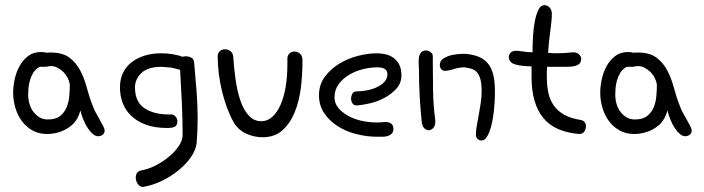

<svg xmlns="http://www.w3.org/2000/svg" viewBox="-20 -523 2741 748"><path d="M160.2 -262.7H134.8Q118.2 -253.9 109.4 -239.3Q100.6 -224.6 96.2 -208.5Q91.8 -192.4 90.8 -177.7Q89.8 -163.1 89.8 -154.3Q89.8 -134.8 95.2 -117.2Q100.6 -99.6 110.8 -86.4Q121.1 -73.2 134.8 -65.4Q148.4 -57.6 166 -57.6Q197.3 -57.6 214.4 -71.3Q231.4 -85 239.7 -105.5Q248 -126 250 -149.9Q252 -173.8 252 -194.3Q250 -207 243.2 -220.2Q236.3 -233.4 226.1 -243.2Q215.8 -252.9 203.6 -259.3Q191.4 -265.6 178.7 -265.6Q168.9 -265.6 160.2 -262.7ZM293 -92.8Q282.2 -47.9 245.1 -24.4Q208 -1 163.1 -1Q130.9 -1 106 -15.1Q81.1 -29.3 64.5 -52.2Q47.9 -75.2 39.6 -104Q31.2 -132.8 31.2 -162.1Q31.2 -185.5 37.1 -213.4Q43 -241.2 55.7 -264.6Q68.4 -288.1 88.9 -304.2Q109.4 -320.3 138.7 -320.3Q154.3 -320.3 160.2 -317.4Q165 -318.4 168.9 -318.4Q172.9 -318.4 177.7 -318.4Q223.6 -318.4 250 -298.8Q276.4 -279.3 292.5 -248.5Q308.6 -217.8 318.4 -180.7Q328.1 -143.6 341.8 -109.4Q345.7 -97.7 353.5 -83.5Q361.3 -69.3 369.1 -55.7Q377 -42 382.3 -31.2Q387.7 -20.5 387.7 -14.6Q387.7 -3.9 379.9 2Q372.1 7.8 362.3 7.8Q352.5 7.8 342.3 -0.5Q332 -8.8 322.8 -22.5Q313.5 -36.1 305.7 -54.7Q297.9 -73.2 293 -92.8Z M746.1 34.2Q743.2 61.5 723.6 89.4Q704.1 117.2 675.3 140.6Q646.5 164.1 611.3 181.2Q576.2 198.2 543 204.1Q541 205.1 537.1 205.1Q524.4 205.1 516.6 193.4Q508.8 181.6 508.8 168Q508.8 159.2 513.2 151.9Q517.6 144.5 527.3 141.6Q556.6 136.7 585.4 122.1Q614.3 107.4 637.7 87.9Q661.1 68.4 675.8 46.9Q690.4 25.4 691.4 6.8Q691.4 -58.6 688.5 -122.6Q685.5 -186.5 681.6 -251Q671.9 -253.9 663.1 -255.9Q654.3 -257.8 645.5 -259.8L609.4 -262.7Q556.6 -262.7 531.2 -238.8Q505.9 -214.8 505.9 -182.6Q505.9 -126 542.5 -101.6Q579.1 -77.1 637.7 -77.1H648.4Q656.2 -77.1 663.6 -69.3Q670.9 -61.5 670.9 -50.8Q670.9 -36.1 662.6 -30.3Q654.3 -24.4 631.8 -24.4Q582 -24.4 547.4 -37.6Q512.7 -50.8 490.2 -72.8Q467.8 -94.7 457.5 -123Q447.3 -151.4 447.3 -182.6Q447.3 -214.8 459.5 -239.7Q471.7 -264.6 493.7 -281.2Q515.6 -297.9 544.4 -306.6Q573.2 -315.4 607.4 -315.4Q631.8 -315.4 654.3 -311.5Q676.8 -307.6 691.4 -301.8Q697.3 -303.7 703.1 -303.7Q714.8 -303.7 724.6 -298.8Q734.4 -293.9 736.3 -280.3Q741.2 -223.6 745.6 -169.4Q750 -115.2 750 -62.5Q750 -38.1 749 -14.2Q748 9.8 746.1 34.2Z M1158.2 -292V-276.4Q1158.2 -230.5 1151.9 -179.7Q1145.5 -128.9 1128.4 -86.4Q1111.3 -43.9 1081.1 -16.1Q1050.8 11.7 1002.9 11.7Q968.8 11.7 937 -3.4Q905.3 -18.6 888.7 -49.8Q876 -72.3 864.7 -102.5Q853.5 -132.8 845.2 -166.5Q836.9 -200.2 832.5 -235.4Q828.1 -270.5 828.1 -303.7Q828.1 -316.4 836.4 -323.7Q844.7 -331.1 856.4 -331.1Q868.2 -331.1 877.9 -323.7Q887.7 -316.4 888.7 -301.8Q891.6 -256.8 897.9 -211.9Q904.3 -167 916.5 -131.3Q928.7 -95.7 948.7 -73.2Q968.8 -50.8 998 -50.8Q1022.5 -50.8 1041 -67.9Q1059.6 -85 1072.8 -114.3Q1085.9 -143.6 1092.8 -184.1Q1099.6 -224.6 1099.6 -271.5V-293.9Q1099.6 -307.6 1107.9 -314.9Q1116.2 -322.3 1127 -322.3Q1137.7 -322.3 1147.5 -314.9Q1157.2 -307.6 1158.2 -292Z M1480.5 -47.9Q1497.1 -47.9 1504.9 -40.5Q1512.7 -33.2 1512.7 -21.5Q1512.7 -8.8 1506.3 -2.4Q1500 3.9 1490.7 6.8Q1481.4 9.8 1470.2 9.8Q1459 9.8 1450.2 9.8Q1409.2 9.8 1368.7 -0.5Q1328.1 -10.7 1295.9 -31.2Q1263.7 -51.8 1243.2 -82Q1222.7 -112.3 1222.7 -151.4Q1222.7 -193.4 1245.6 -224.1Q1268.6 -254.9 1302.7 -275.4Q1336.9 -295.9 1376 -305.7Q1415 -315.4 1448.2 -315.4Q1464.8 -315.4 1481.9 -311.5Q1499 -307.6 1512.7 -297.9Q1526.4 -288.1 1535.2 -271.5Q1543.9 -254.9 1543.9 -229.5Q1543.9 -199.2 1524.4 -177.7Q1504.9 -156.2 1477.5 -141.6Q1450.2 -127 1419.9 -120.1Q1389.6 -113.3 1369.1 -112.3Q1358.4 -112.3 1353 -120.6Q1347.7 -128.9 1347.7 -139.6Q1347.7 -148.4 1352.5 -157.7Q1357.4 -167 1369.1 -167Q1387.7 -167 1408.7 -170.9Q1429.7 -174.8 1447.8 -183.1Q1465.8 -191.4 1477.5 -204.1Q1489.3 -216.8 1489.3 -234.4Q1489.3 -260.7 1449.2 -260.7Q1422.9 -260.7 1393.6 -253.4Q1364.3 -246.1 1339.8 -231.4Q1315.4 -216.8 1299.3 -194.8Q1283.2 -172.9 1283.2 -143.6Q1283.2 -121.1 1297.4 -103.5Q1311.5 -85.9 1334.5 -72.8Q1357.4 -59.6 1387.2 -52.7Q1417 -45.9 1449.2 -45.9Q1457 -45.9 1464.8 -46.4Q1472.7 -46.9 1480.5 -47.9Z M1709 -295.9Q1724.6 -305.7 1745.6 -309.6Q1766.6 -313.5 1789.1 -313.5Q1820.3 -311.5 1842.8 -302.7Q1865.2 -293.9 1879.9 -276.9Q1894.5 -259.8 1901.4 -232.9Q1908.2 -206.1 1908.2 -167Q1908.2 -127 1904.3 -92.3Q1900.4 -57.6 1893.6 -31.7Q1886.7 -5.9 1877.4 9.3Q1868.2 24.4 1856.4 24.4Q1847.7 24.4 1840.8 18.6Q1834 12.7 1834 0Q1834 -12.7 1837.4 -32.7Q1840.8 -52.7 1845.2 -75.7Q1849.6 -98.6 1853 -122.6Q1856.4 -146.5 1856.4 -167Q1856.4 -195.3 1852.1 -212.4Q1847.7 -229.5 1839.4 -239.7Q1831.1 -250 1818.4 -254.4Q1805.7 -258.8 1789.1 -260.7Q1768.6 -260.7 1748 -253.9Q1727.5 -247.1 1712.9 -247.1Q1704.1 -247.1 1698.7 -253.9Q1693.4 -260.7 1693.4 -269.5Q1693.4 -276.4 1696.8 -283.7Q1700.2 -291 1709 -295.9ZM1666 -305.7Q1666 -241.2 1667 -175.3Q1668 -109.4 1675.8 -55.7V-48.8Q1675.8 -32.2 1667.5 -23.9Q1659.2 -15.6 1649.4 -15.6Q1640.6 -15.6 1632.8 -23.4Q1625 -31.2 1623 -47.9Q1618.2 -94.7 1615.2 -144.5Q1612.3 -194.3 1612.3 -247.1Q1612.3 -257.8 1611.3 -271.5Q1610.4 -285.2 1611.8 -297.4Q1613.3 -309.6 1619.6 -317.9Q1626 -326.2 1639.6 -326.2Q1649.4 -326.2 1657.7 -319.8Q1666 -313.5 1666 -305.7Z M2236.3 -1Q2140.6 -8.8 2095.7 -64.5Q2050.8 -120.1 2050.8 -223.6V-264.6Q2012.7 -264.6 1987.3 -272Q1961.9 -279.3 1961.9 -303.7Q1963.9 -312.5 1970.7 -318.8Q1977.5 -325.2 1990.2 -325.2Q2002 -325.2 2018.6 -322.3Q2035.2 -319.3 2054.7 -319.3Q2054.7 -350.6 2056.6 -383.3Q2058.6 -416 2064 -442.4Q2069.3 -468.8 2078.1 -485.8Q2086.9 -502.9 2101.6 -502.9Q2112.3 -502.9 2121.1 -493.7Q2129.9 -484.4 2129.9 -468.8Q2129.9 -444.3 2124 -403.3Q2118.2 -362.3 2115.2 -317.4Q2123 -316.4 2131.3 -315.9Q2139.6 -315.4 2148.4 -315.4Q2164.1 -315.4 2180.2 -316.4Q2196.3 -317.4 2212.9 -319.3Q2226.6 -319.3 2235.4 -311.5Q2244.1 -303.7 2244.1 -293.9Q2244.1 -280.3 2236.3 -273.9Q2228.5 -267.6 2216.3 -265.1Q2204.1 -262.7 2188 -262.7Q2171.9 -262.7 2156.2 -262.7H2111.3Q2110.4 -252 2110.4 -242.2Q2110.4 -232.4 2110.4 -222.7Q2110.4 -187.5 2116.7 -159.7Q2123 -131.8 2138.7 -110.4Q2154.3 -88.9 2179.7 -75.2Q2205.1 -61.5 2242.2 -55.7Q2252.9 -53.7 2257.8 -46.9Q2262.7 -40 2262.7 -31.2Q2262.7 -19.5 2256.3 -10.3Q2250 -1 2236.3 -1Z M2447.3 -262.7H2421.9Q2405.3 -253.9 2396.5 -239.3Q2387.7 -224.6 2383.3 -208.5Q2378.9 -192.4 2377.9 -177.7Q2377 -163.1 2377 -154.3Q2377 -134.8 2382.3 -117.2Q2387.7 -99.6 2397.9 -86.4Q2408.2 -73.2 2421.9 -65.4Q2435.5 -57.6 2453.1 -57.6Q2484.4 -57.6 2501.5 -71.3Q2518.6 -85 2526.9 -105.5Q2535.2 -126 2537.1 -149.9Q2539.1 -173.8 2539.1 -194.3Q2537.1 -207 2530.3 -220.2Q2523.4 -233.4 2513.2 -243.2Q2502.9 -252.9 2490.7 -259.3Q2478.5 -265.6 2465.8 -265.6Q2456.1 -265.6 2447.3 -262.7ZM2580.1 -92.8Q2569.3 -47.9 2532.2 -24.4Q2495.1 -1 2450.2 -1Q2418 -1 2393.1 -15.1Q2368.2 -29.3 2351.6 -52.2Q2335 -75.2 2326.7 -104Q2318.4 -132.8 2318.4 -162.1Q2318.4 -185.5 2324.2 -213.4Q2330.1 -241.2 2342.8 -264.6Q2355.5 -288.1 2376 -304.2Q2396.5 -320.3 2425.8 -320.3Q2441.4 -320.3 2447.3 -317.4Q2452.1 -318.4 2456.1 -318.4Q2460 -318.4 2464.8 -318.4Q2510.7 -318.4 2537.1 -298.8Q2563.5 -279.3 2579.6 -248.5Q2595.7 -217.8 2605.5 -180.7Q2615.2 -143.6 2628.9 -109.4Q2632.8 -97.7 2640.6 -83.5Q2648.4 -69.3 2656.2 -55.7Q2664.1 -42 2669.4 -31.2Q2674.8 -20.5 2674.8 -14.6Q2674.8 -3.9 2667 2Q2659.2 7.8 2649.4 7.8Q2639.6 7.8 2629.4 -0.5Q2619.1 -8.8 2609.9 -22.5Q2600.6 -36.1 2592.8 -54.7Q2585 -73.2 2580.1 -92.8Z"/></svg>

Font: Hi Melody Cyrillic
Style: Regular
Weight: 400
Version: Version 0.90 April 10, 2018